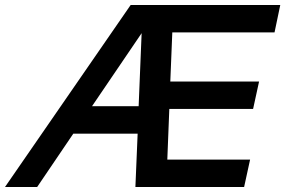

<svg xmlns="http://www.w3.org/2000/svg" viewBox="-24 -750 1144 770"><path d="M1100 -730H500L-4 0H125L270 -214H528L519 0H955L979 -110H647L655 -313H991L1015 -423H659L667 -620H1077ZM345 -324 544 -617 532 -324Z"/></svg>

Font: Nacelle SemiBold
Style: Italic
Weight: 600
Italic angle: -12°
Designer: Sora Sagano
Foundry: Sora Sagano
Version: Version 1.000;FEAKit 1.0